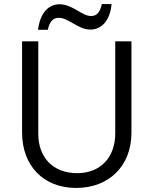

<svg xmlns="http://www.w3.org/2000/svg" viewBox="-20 -918 768 948"><path d="M356 10C518 10 629 -99 629 -262V-714H549V-259C549 -139 474 -63 361 -63C243 -63 169 -139 169 -258V-714H89V-264C89 -100 194 10 356 10ZM168 -771H216C225 -809 239 -830 271 -830C295 -830 315 -817 344 -801C372 -785 396 -772 426 -772C485 -772 524 -821 531 -898H483C474 -861 461 -839 430 -839C406 -839 387 -852 359 -868C333 -883 305 -897 274 -897C217 -897 177 -850 168 -771Z"/></svg>

Font: Frost Regular
Style: Regular
Weight: 400
Designer: Lee Frost
Foundry: Lee Frost for Ice Communication Norge AS
Version: Version 2.011;hotconv 1.0.107;makeotfexe 2.5.65593